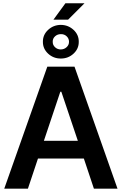

<svg xmlns="http://www.w3.org/2000/svg" viewBox="-20 -1125 726 1145"><path d="M146.5 0H5.4L262.2 -727.5H424.3L680.7 0H540L480 -179.7H206.5ZM339.8 -578.1 241.7 -285.2H444.3L345.7 -578.1ZM298.8 -1007.8 370.1 -1105.5H483.9L386.2 -1007.8ZM342.8 -775.9Q298.3 -775.9 266.8 -805.2Q235.4 -834.5 235.8 -876Q235.4 -917.5 266.8 -946.8Q298.3 -976.1 342.8 -976.6Q387.2 -976.1 418.7 -946.8Q450.2 -917.5 449.7 -876Q450.2 -834.5 418.7 -805.2Q387.2 -775.9 342.8 -775.9ZM342.8 -830.1Q363.3 -830.6 377.4 -843.8Q391.6 -856.9 391.6 -876Q391.6 -895 377.7 -908.4Q363.8 -921.9 342.8 -921.4Q322.3 -921.4 308.1 -908.2Q293.9 -895 294.4 -876Q293.9 -856.9 308.1 -843.5Q322.3 -830.1 342.8 -830.1Z"/></svg>

Font: Inter Tight SemiBold
Style: Regular
Weight: 600
Designer: Rasmus Andersson
Foundry: rsms
Version: Version 3.004; ttfautohint (v1.8.4.7-5d5b)